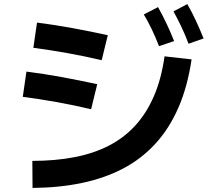

<svg xmlns="http://www.w3.org/2000/svg" viewBox="-20 -873 1040 944"><path d="M510 -700 480 -577Q395 -597 311 -612Q227 -627 144 -638L162 -762Q248 -751 335.5 -735Q423 -719 510 -700ZM458 -459 428 -336Q343 -356 259.5 -371Q176 -386 92 -397L110 -521Q197 -510 284 -494Q371 -478 458 -459ZM140 51 139 -82Q251 -82 345 -100Q439 -118 513.5 -156Q588 -194 643.5 -254Q699 -314 736 -398.5Q773 -483 789 -596L922 -581Q902 -447 857.5 -344.5Q813 -242 744.5 -167Q676 -92 585.5 -44.5Q495 3 383 26.5Q271 50 140 51ZM762 -646Q743 -694 725 -731.5Q707 -769 687 -802L757 -838Q780 -797 800 -754.5Q820 -712 836 -671ZM907 -658Q888 -708 869.5 -746Q851 -784 833 -817L901 -853Q925 -811 944.5 -768.5Q964 -726 981 -684Z"/></svg>

Font: Murecho Thin SemiBold
Style: Regular
Weight: 600
Version: Version 1.010